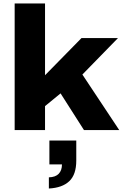

<svg xmlns="http://www.w3.org/2000/svg" viewBox="-20 -745 712 1100"><path d="M64 0V-725H238V-314L447 -527H656L452 -318L663 0H461L327 -210L238 -137V0ZM260 335V271Q298 270 316.5 250.5Q335 231 335 197H263V60H417V175Q417 255 377 293Q337 331 260 335Z"/></svg>

Font: Archivo SemiExpanded ExtraBold
Style: Regular
Weight: 800
Width: 6
Designer: Hector Gatti
Foundry: Omnibus-Type
Version: Version 2.001; ttfautohint (v1.8.3)